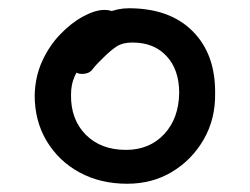

<svg xmlns="http://www.w3.org/2000/svg" viewBox="-20 -725 605 465"><path d="M288 -280Q223 -280 172.5 -307.5Q122 -335 93 -383.5Q64 -432 64 -494Q65 -539 82 -576.5Q99 -614 126 -642Q153 -670 182 -685.5Q211 -701 233 -701Q248 -701 259 -694.5Q270 -688 270 -671Q270 -650 262 -634.5Q254 -619 228 -607Q203 -593 186 -576Q169 -559 160.5 -539.5Q152 -520 152 -496Q151 -436 187.5 -399Q224 -362 285 -362Q342 -362 377.5 -400Q413 -438 414 -500Q414 -556 383.5 -589Q353 -622 301 -622Q277 -622 262.5 -612.5Q248 -603 231 -586Q212 -568 204 -557Q196 -546 178 -546Q170 -546 163.5 -550Q157 -554 153 -562.5Q149 -571 149 -585Q148 -605 160.5 -625.5Q173 -646 193.5 -664.5Q214 -683 239.5 -694Q265 -705 292 -705Q391 -705 446.5 -649.5Q502 -594 501 -499Q502 -437 473.5 -387.5Q445 -338 397 -309Q349 -280 288 -280Z"/></svg>

Font: Shantell Sans
Style: Regular
Weight: 400
Designer: Stephen Nixon, Anya Danilova, Shantell Martin
Foundry: Arrow Type
Version: Version 1.008;[ac192a2d6]